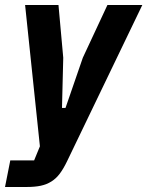

<svg xmlns="http://www.w3.org/2000/svg" viewBox="-50 -545 587 765"><path d="M378 -525H517L217 98Q203 127 188.5 146.5Q174 166 155 178Q136 190 112.5 195Q89 200 57 200H-30L-9 94H86L109 38L50 -525H183L202 -315L197 -115H211L280 -315Z"/></svg>

Font: IBM Plex Sans Cond
Style: Bold Italic
Weight: 700
Width: 3
Italic angle: -11°
Designer: Mike Abbink, Paul van der Laan, Pieter van Rosmalen
Foundry: Bold Monday
Version: Version 1.3